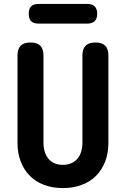

<svg xmlns="http://www.w3.org/2000/svg" viewBox="-20 -946 640 976"><path d="M69 -664Q69 -697 85 -713.5Q101 -730 135 -730Q169 -730 185 -713.5Q201 -697 201 -664V-221Q201 -197 207 -176.5Q213 -156 225 -140.5Q237 -125 256 -116.5Q275 -108 300 -108Q325 -108 344 -117Q363 -126 375 -141Q387 -156 393 -176.5Q399 -197 399 -221V-664Q399 -697 415 -713.5Q431 -730 465 -730Q499 -730 515 -713.5Q531 -697 531 -664V-220Q531 -167 514.5 -124.5Q498 -82 468 -52Q438 -22 395 -6Q352 10 300 10Q247 10 204.5 -6Q162 -22 132 -52Q102 -82 85.5 -124.5Q69 -167 69 -220ZM176 -826Q150 -826 138 -838.5Q126 -851 126 -876Q126 -901 138 -913.5Q150 -926 176 -926H424Q449 -926 461.5 -913.5Q474 -901 474 -876Q474 -851 461.5 -838.5Q449 -826 424 -826Z"/></svg>

Font: Maple Mono NL
Style: Bold
Weight: 700
Monospace: yes
Designer: subframe7536
Version: Version 7.000